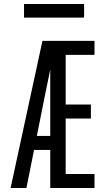

<svg xmlns="http://www.w3.org/2000/svg" viewBox="-20 -939 540 959"><path d="M33 0 192 -735H452V-665H308V-417H434V-347H308V-70H452V0H231V-190H150L112 0ZM164 -260H231V-592Q226 -566 220.5 -540.5Q215 -515 210 -490ZM100 -851V-919H400V-851Z"/></svg>

Font: Iosevka SS18
Style: Regular
Weight: 400
Monospace: yes
Designer: Belleve Invis
Foundry: Belleve Invis
Version: Version 25.1.1; ttfautohint (v1.8.4)